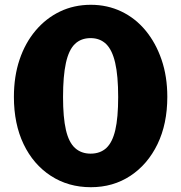

<svg xmlns="http://www.w3.org/2000/svg" viewBox="-20 -773 756 801"><path d="M359 -753Q428 -753 486.5 -725Q545 -697 587.5 -645.5Q630 -594 654 -524Q678 -454 678 -369Q678 -256 637 -171.5Q596 -87 524 -39.5Q452 8 359 8Q265 8 192 -39.5Q119 -87 78.5 -171.5Q38 -256 38 -369Q38 -454 61.5 -524Q85 -594 128.5 -645.5Q172 -697 230.5 -725Q289 -753 359 -753ZM358 -132Q398 -132 423.5 -155.5Q449 -179 461 -230.5Q473 -282 473 -368Q473 -457 460.5 -511Q448 -565 422.5 -589.5Q397 -614 358 -614Q318 -614 292.5 -589.5Q267 -565 255 -510.5Q243 -456 243 -368Q243 -283 255 -231Q267 -179 293 -155.5Q319 -132 358 -132Z"/></svg>

Font: Libre Franklin Thin ExtraBold
Style: Regular
Weight: 800
Version: Version 3.000